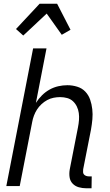

<svg xmlns="http://www.w3.org/2000/svg" viewBox="-20 -1000 590 1032"><path d="M472 12H444Q423 12 403.5 6.5Q384 1 370.5 -13Q357 -27 354 -47.5Q351 -68 355 -90L399 -315Q403 -335 404.5 -354.5Q406 -374 403.5 -392.5Q401 -411 393 -427.5Q385 -444 372 -456Q359 -468 341 -473Q323 -478 303 -478Q286 -478 268 -474.5Q250 -471 233.5 -462Q217 -453 203 -440Q189 -427 179 -411.5Q169 -396 162.5 -378.5Q156 -361 153 -344L86 0H14L158 -740H230L173 -447Q187 -469 205.5 -487.5Q224 -506 246.5 -518.5Q269 -531 293.5 -536.5Q318 -542 342 -542Q369 -542 395 -534Q421 -526 438.5 -507.5Q456 -489 464.5 -464.5Q473 -440 476 -413Q479 -386 476.5 -358.5Q474 -331 469 -303L427 -90Q426 -82 426.5 -74.5Q427 -67 431.5 -62Q436 -57 443 -54.5Q450 -52 457 -52H473ZM105 -809 66 -844 193 -980H287L359 -840L312 -813L231 -927Z"/></svg>

Font: Lode Term
Style: Italic
Weight: 400
Italic angle: -11°
Monospace: yes
Designer: Belleve Invis
Foundry: Belleve Invis
Version: Version 29.2.0